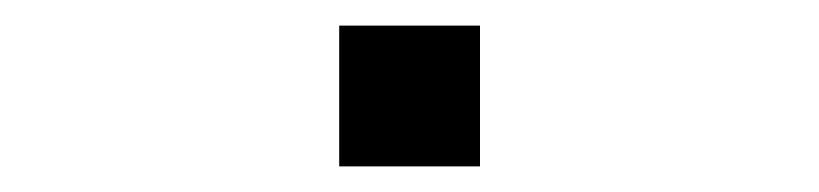

<svg xmlns="http://www.w3.org/2000/svg" viewBox="-20 -415 640 150"><path d="M245 -285V-395H355V-285Z"/></svg>

Font: Iosevka SS04 Light Extended
Style: Regular
Weight: 300
Width: 7
Monospace: yes
Designer: Belleve Invis
Foundry: Belleve Invis
Version: Version 19.0.0; ttfautohint (v1.8.4)